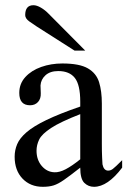

<svg xmlns="http://www.w3.org/2000/svg" viewBox="-20 -701 484 729"><path d="M443.8 -92.8V-64.5Q388.7 8.3 336.9 8.3Q315.4 8.3 300 -6.8Q284.7 -22 284.7 -64.5Q245.6 -33.7 223.1 -18.1Q200.7 -2.4 183.6 2.9Q166.5 8.3 142.6 8.3Q95.2 8.3 65.4 -22.9Q35.6 -54.2 35.6 -106Q35.6 -130.9 45.2 -153.6Q54.7 -176.3 80.6 -198.7Q106.4 -221.2 155.8 -245.1Q205.1 -269 284.7 -296.4V-314.9Q284.7 -378.9 264.2 -405Q243.7 -431.2 201.2 -431.2Q170.4 -431.2 152.8 -415.3Q135.3 -399.4 133.8 -376.5L134.8 -347.2Q135.7 -326.2 124.3 -313.7Q112.8 -301.3 94.2 -301.3Q53.2 -301.3 53.2 -348.1Q53.2 -383.3 76.2 -408.4Q99.1 -433.6 136.5 -446.8Q173.8 -460 216.8 -460Q281.7 -460 313.7 -441.4Q345.7 -422.9 356.2 -388.9Q366.7 -355 366.7 -307.6V-155.3Q366.7 -124 367.7 -104Q368.7 -84 369.1 -77.1Q374 -53.2 390.6 -53.2Q399.9 -53.2 408.4 -59.6Q417 -65.9 443.8 -92.8ZM284.7 -96.2V-267.6Q209.5 -238.3 174.1 -215.1Q138.7 -191.9 128.7 -171.1Q118.7 -150.4 118.7 -128.9Q118.7 -94.2 138.4 -71Q158.2 -47.9 186.5 -46.9Q205.6 -45.9 229.7 -58.6Q253.9 -71.3 284.7 -96.2ZM303.7 -508.8H263.2L119.1 -600.6Q106.9 -608.4 91.3 -619.6Q75.7 -630.9 75.7 -643.6Q75.7 -681.2 106.9 -681.2Q119.6 -681.2 135.5 -671.9Q151.4 -662.6 165 -648.4Z"/></svg>

Font: BabelStone Roman
Style: Regular
Weight: 400
Designer: Walt Agee, Victor Gaultney, Peter Martin, Debbi Hosken, Becca Hirsbrunner (SIL); Andrew West (BabelStone)
Foundry: BabelStone
Version: Version 16.000